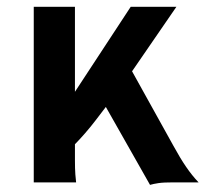

<svg xmlns="http://www.w3.org/2000/svg" viewBox="-20 -530 597 558"><path d="M78.1 -510.3H197.8V-263.2L359.9 -510.3H492.7L363.8 -322.8L483.9 -106.4Q503.9 -69.8 520.8 -45.2Q537.6 -20.5 557.1 0H484.9Q469.7 0 459 0.5Q448.2 1 440.4 2.2Q432.6 3.4 426.8 4.6Q420.9 5.9 416 7.3L287.6 -219.2L259.3 -182.1Q243.7 -161.6 227.1 -142.6Q210.4 -123.5 197.8 -110.8V-64.5Q197.8 -39.6 199 -22.9Q200.2 -6.3 201.2 0H78.1Z"/></svg>

Font: Hammersmith One
Style: Regular
Weight: 400
Designer: Nicole Fally
Foundry: Nicole Fally
Version: Version 1.002